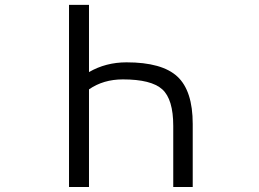

<svg xmlns="http://www.w3.org/2000/svg" viewBox="-20 -750 1040 770"><path d="M674.8 -245.1Q674.8 -351.6 630.9 -391.6Q586.9 -431.6 472.7 -431.6Q394.5 -431.6 336.9 -391.6V0H256.8V-730.5H336.9V-460.9Q404.3 -500 487.3 -500Q629.9 -500 691.4 -442.9Q752.9 -385.7 752.9 -252.9V0H674.8Z"/></svg>

Font: Gen Shin Gothic Monospace Normal
Style: Regular
Weight: 350
Designer: [Source Han Sans]
Ryoko NISHIZUKA  (kana & ideographs); Paul D. Hunt (Latin, Greek & Cyrillic); Wenlong ZHANG  (bopomofo
Version: Version 1.002.20150607